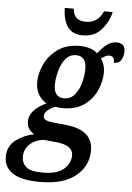

<svg xmlns="http://www.w3.org/2000/svg" viewBox="-111 -800 745 1086"><g transform="rotate(5 261.5 -256.5)"><path d="M158 240Q290 240 360 183Q430 126 430 38Q430 -75 286 -93L198 -102Q177 -104 162 -110.5Q147 -117 147 -133Q147 -153 168 -169Q189 -185 209 -191Q224 -187 248 -187Q325 -187 372.5 -222Q420 -257 442 -308Q464 -359 464 -406Q464 -432 457.5 -451.5Q451 -471 441 -486Q451 -493 462 -499.5Q473 -506 487 -506Q517 -506 515 -468Q547 -468 558.5 -491Q570 -514 570 -536Q570 -584 521 -584Q490 -584 464 -563Q438 -542 416 -513Q399 -530 372 -538Q345 -546 316 -546Q240 -546 190.5 -510Q141 -474 117 -422Q93 -370 93 -322Q93 -280 110.5 -251Q128 -222 156 -206Q60 -160 60 -96Q60 -70 72 -53Q84 -36 102 -26Q45 -15 -1 19.5Q-47 54 -47 116Q-47 174 2.5 207Q52 240 158 240ZM252 -243Q194 -243 194 -315Q194 -349 204.5 -390.5Q215 -432 238.5 -462Q262 -492 300 -492Q358 -492 358 -418Q358 -384 347.5 -343Q337 -302 313.5 -272.5Q290 -243 252 -243ZM167 186Q99 186 74 163.5Q49 141 49 107Q49 64 79.5 35Q110 6 160 1L231 8Q326 17 326 75Q326 118 289 152Q252 186 167 186ZM326 -607Q394 -607 433.5 -653.5Q473 -700 484 -753H435Q405 -685 338 -685Q267 -685 263 -753H212Q213 -684 240.5 -645.5Q268 -607 326 -607Z"/></g></svg>

Font: Noto Serif SemiCondensed Semi
Style: Italic
Weight: 600
Width: 4
Italic angle: -12°
Designer: Monotype Design Team
Foundry: Monotype Imaging Inc.
Version: Version 1.901